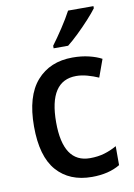

<svg xmlns="http://www.w3.org/2000/svg" viewBox="-87 -822 617 887"><g transform="rotate(-10 221.5 -378.0)"><path d="M272 10Q167 10 107.5 -57.5Q48 -125 48 -266Q48 -408 110 -478.5Q172 -549 278 -549Q320 -549 355 -540.5Q390 -532 414 -519L384 -436Q359 -447 332 -454.5Q305 -462 280 -462Q152 -462 152 -267Q152 -77 278 -77Q315 -77 345.5 -86Q376 -95 404 -111V-22Q351 10 272 10ZM415 -756Q401 -737 375 -708.5Q349 -680 320 -652Q291 -624 268 -606H200V-618Q224 -650 251 -691Q278 -732 296 -766H415Z"/></g></svg>

Font: Noto Sans Malayalam SemiCondensed Medium
Style: Regular
Weight: 500
Width: 4
Designer: Jelle Bosma - Monotype Design Team
Foundry: Monotype Imaging Inc.
Version: Version 2.104; ttfautohint (v1.8.4.7-5d5b)